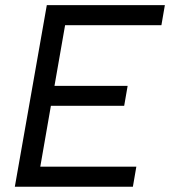

<svg xmlns="http://www.w3.org/2000/svg" viewBox="-20 -713 649 733"><path d="M36.6 0 158.7 -693.4H609.4L596.2 -616.7H228.5L188 -385.3H467.3L454.1 -309.1H174.3L133.8 -76.7H500.5L487.3 0Z"/></svg>

Font: Cascadia Code NF SemiLight
Style: Italic
Weight: 350
Italic angle: -10°
Monospace: yes
Designer: Aaron Bell
Foundry: Saja Typeworks
Version: Version 2404.023; ttfautohint (v1.8.4)